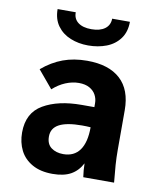

<svg xmlns="http://www.w3.org/2000/svg" viewBox="-87 -847 774 927"><g transform="rotate(10 300.0 -384.0)"><path d="M54.5 -161.5Q54.5 -258 127.2 -300.2Q200 -342.5 314.5 -342.5H377V-362Q377 -383 367 -402Q357 -421 336 -432.8Q315 -444.5 284 -444.5Q251.5 -444.5 218.5 -430.8Q185.5 -417 157 -391L85 -477Q133.5 -518 186.5 -537.5Q239.5 -557 304.5 -557Q411 -557 467.5 -505.2Q524 -453.5 524 -353V-159.5Q524 -121.5 526.5 -85Q529 -48.5 534 0H383Q378 -32.5 377.5 -67Q357.5 -28.5 323 -9.2Q288.5 10 233.5 10Q174 10 133.8 -12.8Q93.5 -35.5 74 -74.2Q54.5 -113 54.5 -161.5ZM376 -243.5Q357.5 -245 334 -245Q259.5 -245 222.5 -225.5Q185.5 -206 185.5 -165Q185.5 -128 209 -110.5Q232.5 -93 268 -93Q321 -93 348.5 -131.2Q376 -169.5 376 -243.5ZM120 -778H209Q208.5 -746 231.8 -728.2Q255 -710.5 297 -710.5Q339 -710.5 363 -728.2Q387 -746 387.5 -778H474.5Q474.5 -728.5 450 -695.2Q425.5 -662 384.8 -646.2Q344 -630.5 295 -630.5Q247.5 -630.5 207.8 -646.8Q168 -663 144 -696Q120 -729 120 -778Z"/></g></svg>

Font: JuliaMono ExtraBold
Style: Regular
Weight: 800
Monospace: yes
Designer: cormullion
Foundry: corm
Version: Version 0.055; ttfautohint (v1.8.4)